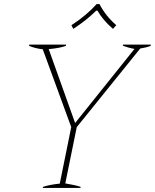

<svg xmlns="http://www.w3.org/2000/svg" viewBox="-20 -918 757 938"><path d="M329 -795Q403 -843 452 -898H466Q496 -840 548 -795L532 -777Q483 -819 456 -866H450Q403 -819 338 -777ZM190 -5Q223 -16 272 -21L328 -297L189 -677Q150 -682 122 -694L123 -700H303L302 -694Q273 -683 218 -678L347 -317L637 -679Q608 -684 580 -695L581 -700H717L716 -694Q697 -686 665 -681L355 -297L299 -22Q348 -14 374 -5L373 0H189Z"/></svg>

Font: Trirong Thin
Style: Italic
Weight: 250
Italic angle: -12°
Designer: Katatrad Team
Foundry: CadsonDemak
Version: Version 1.001